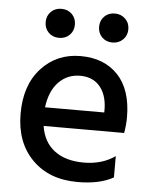

<svg xmlns="http://www.w3.org/2000/svg" viewBox="-51 -743 628 791"><g transform="rotate(5 262.5 -347.5)"><path d="M215 -683Q232 -666 232 -640Q232 -614 215 -597Q198 -580 171.5 -580Q145 -580 128 -597Q111 -614 111 -640Q111 -666 128 -683Q145 -700 171.5 -700Q198 -700 215 -683ZM435.5 -683Q453 -666 453 -640Q453 -614 435.5 -597Q418 -580 392 -580Q366 -580 349 -597Q332 -614 332 -640Q332 -666 349 -683Q366 -700 392 -700Q418 -700 435.5 -683ZM139 -290H384V-308Q382 -365 353 -398.5Q324 -432 272 -432Q220 -432 184 -395.5Q148 -359 139 -290ZM299 5Q181 5 111 -66Q41 -137 41 -255.5Q41 -374 105 -443.5Q169 -513 267 -513Q365 -513 422 -452.5Q479 -392 479 -278Q479 -247 473 -213H140Q150 -147 196 -112Q242 -77 317.5 -77Q393 -77 447 -115V-27Q391 5 299 5Z"/></g></svg>

Font: Hind Guntur Medium
Style: Regular
Weight: 500
Designer: Manushi Parikh, Hitesh Malaviya
Foundry: Indian Type Foundry
Version: Version 1.000;PS 1.0;hotconv 1.0.86;makeotf.lib2.5.63406; tt